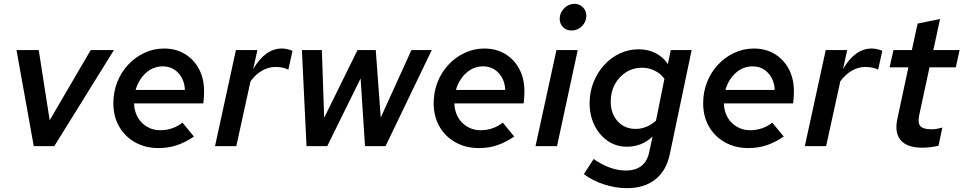

<svg xmlns="http://www.w3.org/2000/svg" viewBox="-20 -762 5023 1001"><path d="M156 0 66 -501H182L239 -135L453 -501H574L263 0Z M807 10Q738 10 684.5 -20Q631 -50 601 -102.5Q571 -155 571 -224Q571 -283 591.5 -334.5Q612 -386 648.5 -425Q685 -464 733 -486.5Q781 -509 835 -509Q897 -509 944 -480.5Q991 -452 1017.5 -402Q1044 -352 1044 -286Q1044 -269 1043 -253.5Q1042 -238 1040 -223H679Q680 -183 697.5 -151.5Q715 -120 746 -101.5Q777 -83 816 -83Q848 -83 878.5 -93.5Q909 -104 931 -123L991 -50Q945 -19 901 -4.5Q857 10 807 10ZM687 -293H944Q942 -346 910 -381Q878 -416 828 -416Q779 -416 741 -382Q703 -348 687 -293Z M1101 0 1210 -501H1322L1300 -402Q1363 -509 1449 -509Q1464 -509 1479 -505.5Q1494 -502 1505 -497L1483 -398Q1474 -405 1454.5 -409Q1435 -413 1417 -413Q1380 -413 1346 -393.5Q1312 -374 1286 -338L1212 0Z M1578 0 1554 -501H1658L1670 -148L1844 -501H1939L1965 -149L2125 -501H2231L1990 0H1883L1860 -353L1686 0Z M2477 10Q2408 10 2354.5 -20Q2301 -50 2271 -102.5Q2241 -155 2241 -224Q2241 -283 2261.5 -334.5Q2282 -386 2318.5 -425Q2355 -464 2403 -486.5Q2451 -509 2505 -509Q2567 -509 2614 -480.5Q2661 -452 2687.5 -402Q2714 -352 2714 -286Q2714 -269 2713 -253.5Q2712 -238 2710 -223H2349Q2350 -183 2367.5 -151.5Q2385 -120 2416 -101.5Q2447 -83 2486 -83Q2518 -83 2548.5 -93.5Q2579 -104 2601 -123L2661 -50Q2615 -19 2571 -4.5Q2527 10 2477 10ZM2357 -293H2614Q2612 -346 2580 -381Q2548 -416 2498 -416Q2449 -416 2411 -382Q2373 -348 2357 -293Z M2960 -603Q2933 -603 2915.5 -620.5Q2898 -638 2898 -664Q2898 -695 2921 -718.5Q2944 -742 2975 -742Q3001 -742 3019 -724Q3037 -706 3037 -680Q3037 -649 3014.5 -626Q2992 -603 2960 -603ZM2772 0 2881 -501H2992L2884 0Z M3248 219Q3190 219 3129.5 199.5Q3069 180 3024 146L3075 67Q3161 127 3243 127Q3345 127 3365 30L3382 -50Q3326 3 3248 3Q3193 3 3149 -27Q3105 -57 3079.5 -108.5Q3054 -160 3054 -224Q3054 -282 3074 -332.5Q3094 -383 3129 -422Q3164 -461 3210.5 -483Q3257 -505 3310 -505Q3359 -505 3398 -485Q3437 -465 3462 -428L3477 -501H3586L3472 42Q3454 128 3396.5 173.5Q3339 219 3248 219ZM3294 -90Q3352 -90 3400 -133L3444 -351Q3425 -378 3393.5 -393.5Q3362 -409 3326 -409Q3281 -409 3244 -385.5Q3207 -362 3185.5 -322.5Q3164 -283 3164 -233Q3164 -170 3200 -130Q3236 -90 3294 -90Z M3882 10Q3813 10 3759.5 -20Q3706 -50 3676 -102.5Q3646 -155 3646 -224Q3646 -283 3666.5 -334.5Q3687 -386 3723.5 -425Q3760 -464 3808 -486.5Q3856 -509 3910 -509Q3972 -509 4019 -480.5Q4066 -452 4092.5 -402Q4119 -352 4119 -286Q4119 -269 4118 -253.5Q4117 -238 4115 -223H3754Q3755 -183 3772.5 -151.5Q3790 -120 3821 -101.5Q3852 -83 3891 -83Q3923 -83 3953.5 -93.5Q3984 -104 4006 -123L4066 -50Q4020 -19 3976 -4.5Q3932 10 3882 10ZM3762 -293H4019Q4017 -346 3985 -381Q3953 -416 3903 -416Q3854 -416 3816 -382Q3778 -348 3762 -293Z M4176 0 4285 -501H4397L4375 -402Q4438 -509 4524 -509Q4539 -509 4554 -505.5Q4569 -502 4580 -497L4558 -398Q4549 -405 4529.5 -409Q4510 -413 4492 -413Q4455 -413 4421 -393.5Q4387 -374 4361 -338L4287 0Z M4788 8Q4710 8 4676.5 -30.5Q4643 -69 4658 -140L4716 -411H4618L4638 -501H4734L4764 -639L4881 -663L4846 -501H4983L4963 -411H4826L4772 -160Q4764 -121 4778.5 -104.5Q4793 -88 4836 -88Q4848 -88 4859 -89.5Q4870 -91 4893 -97L4873 -2Q4855 2 4833 5Q4811 8 4788 8Z"/></svg>

Font: Red Hat Text Medium
Style: Italic
Weight: 500
Italic angle: -12°
Designer: Pentagram, MCKL
Foundry: Pentagram, MCKL
Version: Version 1.023; ttfautohint (v1.8.3)